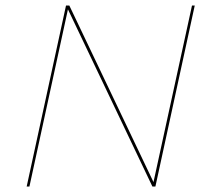

<svg xmlns="http://www.w3.org/2000/svg" viewBox="-20 -678 751 698"><path d="M678 -658H688L545 0H534L227 -644L87 0H77L220 -658H232L538 -16Z"/></svg>

Font: EauTestInfant Hairline
Style: Italic
Weight: 250
Italic angle: -12°
Designer: Christian Thalmann (Catharsis Fonts)
Version: Version 0.001;PS 000.001;hotconv 1.0.88;makeotf.lib2.5.64775